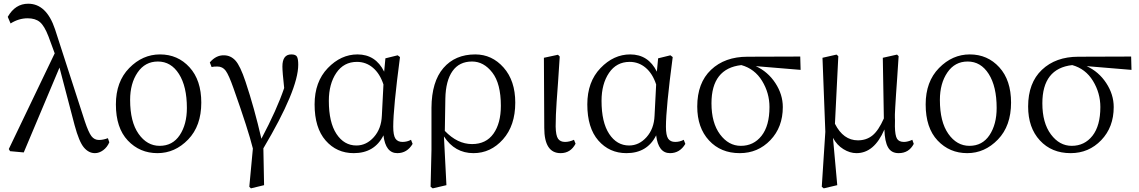

<svg xmlns="http://www.w3.org/2000/svg" viewBox="-20 -827 6253 1054"><path d="M572.3 -68.4 580.1 -45.9Q568.4 -18.6 546.4 -2.4Q524.4 13.7 501 13.7Q466.8 13.7 440.4 -17.6Q414.1 -48.8 389.6 -139.6L306.6 -456.1L110.4 9.8L35.2 2.9L28.3 -8.8L280.3 -534.2L246.1 -627Q223.6 -685.5 198.7 -706.1Q173.8 -726.6 131.8 -726.6Q83 -726.6 38.1 -698.2L22.5 -734.4Q63.5 -806.6 134.8 -806.6Q235.4 -806.6 282.2 -666L445.3 -162.1Q465.8 -100.6 481.9 -79.6Q498 -58.6 523.4 -58.6Q545.9 -58.6 572.3 -68.4Z M844.7 13.7Q747.1 13.7 681.6 -55.7Q616.2 -125 616.2 -253.9Q616.2 -378.9 689.5 -453.6Q762.7 -528.3 858.4 -528.3Q956.1 -528.3 1020.5 -457.5Q1085 -386.7 1085 -263.7Q1085 -135.7 1012.7 -61Q940.4 13.7 844.7 13.7ZM856.4 -26.4Q927.7 -26.4 966.8 -85.4Q1005.9 -144.5 1005.9 -234.4Q1005.9 -352.5 962.4 -420.9Q918.9 -489.3 846.7 -489.3Q776.4 -489.3 735.4 -429.2Q694.3 -369.1 694.3 -278.3Q694.3 -158.2 740.7 -92.3Q787.1 -26.4 856.4 -26.4Z M1579.1 -528.3Q1603.5 -528.3 1610.4 -515.6Q1617.2 -502.9 1617.2 -471.7Q1617.2 -335 1425.8 -12.7L1429.7 189.5L1357.4 207L1348.6 198.2L1368.2 -11.7Q1342.8 -114.3 1261.7 -342.8Q1236.3 -415 1219.2 -438.5Q1202.1 -461.9 1172.9 -461.9Q1152.3 -461.9 1141.6 -459L1131.8 -484.4Q1166 -524.4 1209 -523.4Q1246.1 -523.4 1272.5 -494.6Q1298.8 -465.8 1328.1 -377.9Q1376 -234.4 1415 -65.4Q1500 -225.6 1540 -343.8Q1530.3 -431.6 1530.3 -461.9Q1530.3 -528.3 1579.1 -528.3Z M2076.2 -191.4 2085 -363.3Q2065.4 -422.9 2027.3 -455.1Q1989.3 -487.3 1939.5 -487.3Q1867.2 -487.3 1826.2 -426.8Q1785.2 -366.2 1785.2 -273.4Q1785.2 -155.3 1827.1 -91.8Q1869.1 -28.3 1936.5 -28.3Q1991.2 -28.3 2032.2 -74.2Q2073.2 -120.1 2076.2 -191.4ZM2236.3 -59.6 2245.1 -37.1Q2214.8 13.7 2161.1 13.7Q2096.7 13.7 2085 -84Q2036.1 13.7 1921.9 13.7Q1828.1 13.7 1767.6 -55.7Q1707 -125 1707 -253.9Q1707 -377.9 1779.3 -453.1Q1851.6 -528.3 1942.4 -528.3Q2042 -528.3 2088.9 -433.6L2095.7 -506.8L2163.1 -523.4L2175.8 -513.7Q2138.7 -232.4 2138.7 -131.8Q2138.7 -84 2150.9 -65.9Q2163.1 -47.9 2189.5 -47.9Q2214.8 -47.9 2236.3 -59.6Z M2424.8 -286.1 2421.9 -108.4Q2491.2 -36.1 2571.3 -36.1Q2648.4 -36.1 2689 -93.3Q2729.5 -150.4 2729.5 -246.1Q2729.5 -368.2 2682.6 -428.7Q2635.7 -489.3 2571.3 -489.3Q2501 -489.3 2463.9 -436.5Q2426.8 -383.8 2424.8 -286.1ZM2348.6 -3.9V-235.4Q2349.6 -378.9 2414.1 -453.6Q2478.5 -528.3 2588.9 -528.3Q2680.7 -528.3 2744.6 -456.1Q2808.6 -383.8 2808.6 -263.7Q2808.6 -137.7 2741.2 -62Q2673.8 13.7 2579.1 13.7Q2476.6 13.7 2417 -78.1L2430.7 189.5L2355.5 207L2343.8 198.2Z M3057.6 13.7Q2967.8 13.7 2967.8 -125L2965.8 -509.8L3043 -526.4L3052.7 -516.6Q3048.8 -452.1 3043.5 -376.5Q3038.1 -300.8 3035.6 -267.1Q3033.2 -233.4 3031.7 -197.3Q3030.3 -161.1 3030.3 -132.8Q3031.2 -83 3043.5 -65.4Q3055.7 -47.9 3082 -47.9Q3105.5 -47.9 3130.9 -59.6L3139.6 -38.1Q3112.3 13.7 3057.6 13.7Z M3573.2 -191.4 3582 -363.3Q3562.5 -422.9 3524.4 -455.1Q3486.3 -487.3 3436.5 -487.3Q3364.3 -487.3 3323.2 -426.8Q3282.2 -366.2 3282.2 -273.4Q3282.2 -155.3 3324.2 -91.8Q3366.2 -28.3 3433.6 -28.3Q3488.3 -28.3 3529.3 -74.2Q3570.3 -120.1 3573.2 -191.4ZM3733.4 -59.6 3742.2 -37.1Q3711.9 13.7 3658.2 13.7Q3593.8 13.7 3582 -84Q3533.2 13.7 3418.9 13.7Q3325.2 13.7 3264.6 -55.7Q3204.1 -125 3204.1 -253.9Q3204.1 -377.9 3276.4 -453.1Q3348.6 -528.3 3439.5 -528.3Q3539.1 -528.3 3585.9 -433.6L3592.8 -506.8L3660.2 -523.4L3672.9 -513.7Q3635.7 -232.4 3635.7 -131.8Q3635.7 -84 3647.9 -65.9Q3660.2 -47.9 3686.5 -47.9Q3711.9 -47.9 3733.4 -59.6Z M4046.9 -26.4Q4117.2 -26.4 4160.6 -81.5Q4204.1 -136.7 4204.1 -239.3Q4204.1 -316.4 4163.6 -382.8Q4123 -449.2 4049.8 -469.7Q3885.7 -451.2 3885.7 -259.8Q3885.7 -152.3 3932.6 -89.4Q3979.5 -26.4 4046.9 -26.4ZM4375 -443.4 4128.9 -463.9Q4195.3 -433.6 4236.3 -371.1Q4277.3 -308.6 4277.3 -239.3Q4277.3 -128.9 4209 -57.6Q4140.6 13.7 4041 13.7Q3936.5 13.7 3872.1 -56.2Q3807.6 -126 3807.6 -242.2Q3807.6 -372.1 3883.3 -443.8Q3959 -515.6 4083 -515.6L4373 -516.6Z M4988.3 -59.6 4996.1 -37.1Q4969.7 13.7 4913.1 13.7Q4873 13.7 4855 -18.1Q4836.9 -49.8 4835 -116.2Q4779.3 13.7 4681.6 13.7Q4645.5 13.7 4609.9 -8.3Q4574.2 -30.3 4552.7 -70.3L4576.2 189.5L4502 207L4491.2 198.2L4510.7 -103.5L4495.1 -509.8L4572.3 -527.3L4582 -518.6Q4564.5 -169.9 4563.5 -147.5Q4609.4 -56.6 4689.5 -56.6Q4736.3 -56.6 4769.5 -83.5Q4802.7 -110.4 4832 -176.8L4826.2 -509.8L4904.3 -527.3L4913.1 -518.6Q4910.2 -471.7 4905.3 -400.9Q4900.4 -330.1 4898.9 -309.6Q4897.5 -289.1 4894.5 -238.8Q4891.6 -188.5 4892.6 -182.1Q4893.6 -175.8 4892.6 -132.8Q4893.6 -83 4904.3 -65.4Q4915 -47.9 4942.4 -47.9Q4962.9 -47.9 4988.3 -59.6Z M5290 13.7Q5192.4 13.7 5127 -55.7Q5061.5 -125 5061.5 -253.9Q5061.5 -378.9 5134.8 -453.6Q5208 -528.3 5303.7 -528.3Q5401.4 -528.3 5465.8 -457.5Q5530.3 -386.7 5530.3 -263.7Q5530.3 -135.7 5458 -61Q5385.7 13.7 5290 13.7ZM5301.8 -26.4Q5373 -26.4 5412.1 -85.4Q5451.2 -144.5 5451.2 -234.4Q5451.2 -352.5 5407.7 -420.9Q5364.3 -489.3 5292 -489.3Q5221.7 -489.3 5180.7 -429.2Q5139.6 -369.1 5139.6 -278.3Q5139.6 -158.2 5186 -92.3Q5232.4 -26.4 5301.8 -26.4Z M5863.3 -26.4Q5933.6 -26.4 5977.1 -81.5Q6020.5 -136.7 6020.5 -239.3Q6020.5 -316.4 5980 -382.8Q5939.5 -449.2 5866.2 -469.7Q5702.1 -451.2 5702.1 -259.8Q5702.1 -152.3 5749 -89.4Q5795.9 -26.4 5863.3 -26.4ZM6191.4 -443.4 5945.3 -463.9Q6011.7 -433.6 6052.7 -371.1Q6093.8 -308.6 6093.8 -239.3Q6093.8 -128.9 6025.4 -57.6Q5957 13.7 5857.4 13.7Q5752.9 13.7 5688.5 -56.2Q5624 -126 5624 -242.2Q5624 -372.1 5699.7 -443.8Q5775.4 -515.6 5899.4 -515.6L6189.5 -516.6Z"/></svg>

Font: Bpmf Zihi Serif Regular
Style: Regular
Weight: 400
Foundry: But Ko
Version: Version 1.320